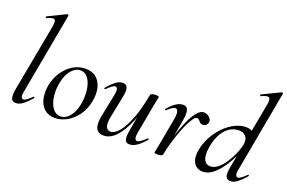

<svg xmlns="http://www.w3.org/2000/svg" viewBox="-95 -1053 2082 1394"><g transform="rotate(20 946.0 -356.0)"><path d="M92 9Q63 9 56 -14Q49 -37 58 -89L155 -610Q162 -649 148.5 -658.5Q135 -668 91 -646Q87 -645 84.5 -651Q82 -657 86 -658L223 -725Q228 -727 232 -723Q236 -719 235 -717L120 -89Q114 -59 119 -46.5Q124 -34 135 -34Q146 -34 161.5 -46Q177 -58 197 -77Q201 -81 205 -77Q209 -73 205 -69Q173 -32 146 -11.5Q119 9 92 9Z M395 14Q345 14 313.5 -14Q282 -42 271.5 -89Q261 -136 271 -193Q283 -252 314 -298.5Q345 -345 389.5 -372Q434 -399 485 -399Q538 -399 570 -371Q602 -343 612.5 -296Q623 -249 612 -193Q599 -128 565 -81.5Q531 -35 486 -10.5Q441 14 395 14ZM430 -11Q468 -11 499 -47.5Q530 -84 542 -149Q549 -189 547.5 -228.5Q546 -268 535 -301.5Q524 -335 504 -355Q484 -375 454 -375Q417 -375 385.5 -339Q354 -303 341 -236Q333 -195 335 -155.5Q337 -116 348.5 -83Q360 -50 380.5 -30.5Q401 -11 430 -11Z M771 13Q729 13 713 -18.5Q697 -50 711 -119L747 -297Q752 -327 747.5 -339.5Q743 -352 731 -352Q721 -352 705 -340Q689 -328 670 -309Q666 -305 662 -309Q658 -313 662 -317Q695 -355 721.5 -375Q748 -395 775 -395Q801 -395 810 -373Q819 -351 808 -297L776 -138Q764 -83 773.5 -57Q783 -31 810 -31Q841 -31 874.5 -71.5Q908 -112 938 -189Q968 -266 988 -377L1002 -376Q983 -259 947.5 -171.5Q912 -84 867 -35.5Q822 13 771 13ZM970 9Q943 9 935.5 -13Q928 -35 937 -84L988 -377Q991 -394 1028 -394Q1044 -394 1049 -392Q1054 -390 1054 -387Q1054 -384 1049 -361Q1044 -338 1039 -312L998 -89Q989 -33 1014 -33Q1025 -33 1042 -44.5Q1059 -56 1080 -77Q1083 -81 1087 -76.5Q1091 -72 1088 -69Q1053 -29 1025 -10Q997 9 970 9Z M1227 -9 1217 -10Q1226 -57 1240 -110Q1254 -163 1272 -213.5Q1290 -264 1311 -305Q1332 -346 1354.5 -370.5Q1377 -395 1401 -395Q1415 -395 1429.5 -387.5Q1444 -380 1453 -367Q1462 -354 1459 -338Q1457 -325 1447.5 -316Q1438 -307 1423 -307Q1408 -307 1399.5 -315Q1391 -323 1384.5 -331Q1378 -339 1367 -339Q1354 -339 1338 -316Q1322 -293 1305 -256Q1288 -219 1272.5 -174.5Q1257 -130 1245 -86.5Q1233 -43 1227 -9ZM1188 8Q1172 8 1167 6Q1162 4 1162 1Q1162 -2 1167.5 -26Q1173 -50 1177 -74L1213 -271Q1219 -304 1217.5 -321Q1216 -338 1210 -345.5Q1204 -353 1195 -353Q1183 -353 1167.5 -341.5Q1152 -330 1136 -315Q1133 -312 1129 -316Q1125 -320 1128 -323Q1160 -360 1187 -377.5Q1214 -395 1240 -395Q1259 -395 1269.5 -384Q1280 -373 1281.5 -347Q1283 -321 1275 -276L1227 -9Q1224 8 1188 8Z M1537 13Q1512 13 1490.5 -0.5Q1469 -14 1458.5 -44.5Q1448 -75 1457 -126Q1467 -181 1494 -230Q1521 -279 1559 -317.5Q1597 -356 1640 -377.5Q1683 -399 1726 -399Q1755 -399 1779.5 -383.5Q1804 -368 1807 -332L1763 -246Q1733 -171 1696.5 -112.5Q1660 -54 1620 -20.5Q1580 13 1537 13ZM1575 -42Q1606 -42 1635.5 -66.5Q1665 -91 1688.5 -128.5Q1712 -166 1728.5 -205Q1745 -244 1750 -273Q1758 -315 1738 -337.5Q1718 -360 1684 -359Q1626 -359 1582 -310.5Q1538 -262 1522 -171Q1512 -105 1527 -73.5Q1542 -42 1575 -42ZM1749 9Q1721 9 1713.5 -14Q1706 -37 1716 -89L1813 -610Q1820 -649 1806 -658.5Q1792 -668 1747 -646Q1743 -645 1741 -651Q1739 -657 1743 -658L1881 -725Q1885 -727 1889 -723Q1893 -719 1892 -717L1777 -89Q1771 -59 1776.5 -46.5Q1782 -34 1792 -34Q1803 -34 1819 -46Q1835 -58 1854 -77Q1858 -81 1862 -77Q1866 -73 1862 -69Q1829 -32 1803 -11.5Q1777 9 1749 9Z"/></g></svg>

Font: Cormorant Garamond Light Medium
Style: Italic
Weight: 500
Italic angle: -10°
Version: Version 4.001